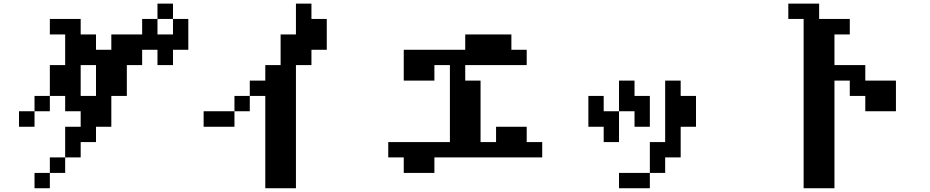

<svg xmlns="http://www.w3.org/2000/svg" viewBox="-20 -879 5040 1040"><path d="M833 -692.4H917V-776.4H833ZM417 -359.4H500V-526.4H417ZM83 -192.4V-276.4H167V-192.4ZM917 -776.4H1000V-609.4H917V-526.4H833V-609.4H750V-526.4H667V-359.4H583V-192.4H500V-109.4H417V-26.4H333V-192.4H417V-276.4H333V-359.4H250V-526.4H333V-692.4H250V-776.4H417V-692.4H500V-609.4H583V-692.4H750V-776.4H833V-859.4H917ZM333 -26.4V57.6H250V-26.4ZM250 57.6V140.6H167V57.6ZM250 -359.4V-276.4H167V-359.4Z M1083 -192.4V-276.4H1250V-192.4ZM1333 -359.4V-276.4H1250V-359.4ZM1333 -359.4V-442.4H1417V-526.4H1500V-692.4H1583V-859.4H1667V-776.4H1750V-609.4H1667V-526.4H1583V140.6H1417V-359.4Z M2083 -26.4V-109.4H2417V-526.4H2333V-442.4H2167V-609.4H2500V-692.4H2750V-609.4H2833V-526.4H2500V-442.4H2583V-109.4H2667V-192.4H2833V-109.4H2917V-26.4H2333V57.6H2167V-26.4Z M3167 -192.4V-359.4H3250V-276.4H3333V-442.4H3417V-359.4H3500V-192.4H3417V-276.4H3333V-109.4H3250V-192.4ZM3500 57.6V-109.4H3583V-442.4H3667V-359.4H3750V-192.4H3667V-26.4H3583V57.6ZM3500 57.6V140.6H3333V57.6Z M4250 -776.4V-859.4H4417V-776.4H4583V-692.4H4500V-526.4H4667V-442.4H4833V-276.4H4667V-359.4H4583V-442.4H4500V140.6H4333V-776.4Z"/></svg>

Font: KH Dot Dougenzaka 12
Style: Regular
Weight: 400
Designer: Original version for X68000 by Keitarou Hiraki (http://hp.vector.co.jp/authors/VA000874/) / TrueType conversion by Homem
Version: Version 1.00.20150527